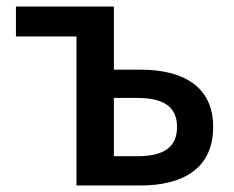

<svg xmlns="http://www.w3.org/2000/svg" viewBox="-20 -570 720 590"><path d="M215 0H411C542 0 635 -52 635 -180C635 -305 542 -356 411 -356H330V-550H29V-458H215ZM330 -90V-269H402C484 -269 524 -241 524 -180C524 -118 484 -90 402 -90Z"/></svg>

Font: Noto Sans T Chinese Medium
Style: Regular
Weight: 500
Designer: Ryoko NISHIZUKA (kana & ideographs); Paul D. Hunt (Latin, Greek & Cyrillic); Wenlong ZHANG (bopomofo); Sandoll Communica
Foundry: Adobe Systems Incorporated
Version: Version 1.000;PS 1;hotconv 1.0.78;makeotf.lib2.5.61930